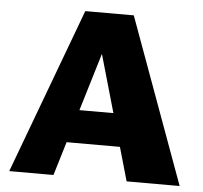

<svg xmlns="http://www.w3.org/2000/svg" viewBox="-49 -709 806 761"><g transform="rotate(5 354.0 -329.0)"><path d="M482 0 323 -556H359L191 0H15L260 -658H453L693 0ZM129 -134 180 -265H485L550 -134Z"/></g></svg>

Font: Ysabeau Office Black
Style: Regular
Weight: 900
Designer: Christian Thalmann (Catharsis Fonts)
Version: Version 2.001;gftools[0.9.30]; featfreeze: tnum,lnum,ss02